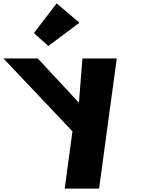

<svg xmlns="http://www.w3.org/2000/svg" viewBox="-238 -860 891 1140"><path d="M-36.8 -664 48.9 -587 233.7 -725 98.4 -840ZM251.4 -513 230.7 -250 -13.6 -513H-217.6L192.2 -80L146.2 260H350.2L455.4 -513Z"/></svg>

Font: Hussar
Style: BdOpOblFour
Weight: 700
Foundry: Cannot Into Space Fonts
Version: Version 2.00